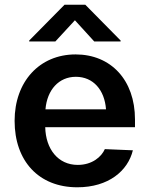

<svg xmlns="http://www.w3.org/2000/svg" viewBox="-20 -784 633 815"><path d="M308 11C441 11 523 -59 544 -146L425 -151C411 -119 372 -84 310 -84C226 -84 174 -152 172 -244H553V-277C553 -445 450 -553 301 -553C147 -553 42 -437 42 -271C42 -101 144 11 308 11ZM104 -608H215L298 -698L380 -608H492V-612L342 -764H254L104 -612ZM173 -320C180 -403 230 -458 302 -458C376 -458 424 -402 430 -320Z"/></svg>

Font: Wafeq Semi Bold
Style: Regular
Weight: 600
Designer: Rasmus Andersson & Azza Alameddine
Foundry: Google & TypeTogether
Version: Version 3.000;January 28, 2025;FontCreator 15.0.0.3014 64-bi